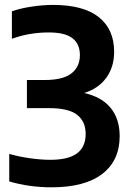

<svg xmlns="http://www.w3.org/2000/svg" viewBox="-20 -770 546 799"><path d="M194.5 9.5Q101.5 9.5 18.5 -15V-129.5Q58.5 -118 104.2 -111.5Q150 -105 189.5 -105Q265 -105 300.8 -132Q336.5 -159 336.5 -212.5Q336.5 -264 301.2 -292Q266 -320 184.5 -320H92V-437H164.5Q242 -437 277.2 -464.5Q312.5 -492 312.5 -540.5Q312.5 -587.5 281.2 -611.2Q250 -635 183.5 -635Q101 -635 29.5 -608.5V-723Q63 -735 110 -742.2Q157 -749.5 201 -749.5Q327 -749.5 391 -698.8Q455 -648 455 -554.5Q455 -491 422 -446Q389 -401 330 -383Q402.5 -367 440.2 -321.2Q478 -275.5 478 -203.5Q478 -102 405.5 -46.2Q333 9.5 194.5 9.5Z"/></svg>

Font: Encode Sans Semi Condensed
Style: Bold
Weight: 700
Width: 4
Designer: Multiple Designers
Foundry: Impallari Type
Version: Version 3.000; ttfautohint (v1.8.3) -l 8 -r 50 -G 200 -x 14 